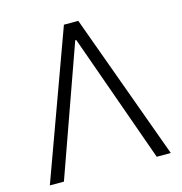

<svg xmlns="http://www.w3.org/2000/svg" viewBox="-107 -824 871 921"><g transform="rotate(-15 328.0 -363.5)"><path d="M97.7 0H27.8L292.5 -727.1H363.8L628.4 0H558.6L330.6 -641.1H325.7Z"/></g></svg>

Font: Interop Light
Style: Regular
Weight: 300
Designer: Rasmus Andersson, Google, Jang Haemin
Foundry: jhaemin
Version: Version 1.007